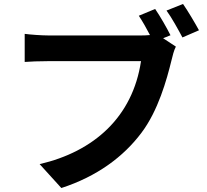

<svg xmlns="http://www.w3.org/2000/svg" viewBox="-20 -888 1040 964"><path d="M899 -868 816 -835C843 -798 874 -741 896 -700L979 -736C960 -771 924 -832 899 -868ZM759 -843 677 -809C696 -780 716 -745 733 -712C715 -710 698 -710 686 -710H223C190 -710 133 -714 104 -718V-577C130 -579 177 -581 223 -581H688C646 -300 451 -127 179 -64L288 56C467 -2 600 -101 690 -221C774 -332 817 -487 841 -585C846 -606 853 -635 863 -654L799 -696L836 -711C818 -747 785 -805 759 -843Z"/></svg>

Font: DAIFUKU Sans JP
Style: Bold
Weight: 700
Designer: Original font ‘Source Han Sans JP’ : Ryoko NISHIZUKA  (kana, bopomofo & ideographs); Paul D. Hunt (Latin, Greek & Cyrill
Foundry: Daifuku
Version: Version 1.001